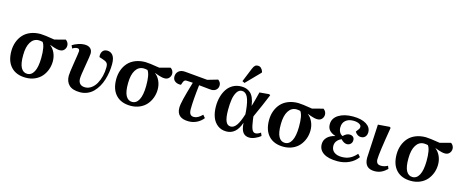

<svg xmlns="http://www.w3.org/2000/svg" viewBox="-41 -1497 5329 2201"><g transform="rotate(15 2623.0 -397.0)"><path d="M279.8 14.2Q166.5 14.2 104 -52.2Q41.5 -118.7 42 -240.2Q42.5 -298.3 60.5 -347.9Q78.6 -397.5 112.3 -434.8Q146 -472.2 198.2 -493.2Q250.5 -514.2 315.9 -514.2Q356.9 -514.2 483.9 -493.2L611.8 -526.9Q646 -501 646 -463.9Q646 -434.1 626 -411.9Q606 -389.6 569.8 -391.1Q555.2 -391.1 534.9 -396Q514.6 -400.9 501.5 -405.5Q488.3 -410.2 456.1 -421.9L455.1 -419.9Q490.7 -392.6 511.7 -345.9Q532.7 -299.3 532.2 -244.1Q531.7 -193.4 514.6 -147.2Q497.6 -101.1 466.3 -64.9Q435.1 -28.8 386.7 -7.3Q338.4 14.2 279.8 14.2ZM284.2 -33.2Q335 -33.2 363.8 -87.4Q392.6 -141.6 394 -250Q395.5 -388.7 360.8 -433.1Q335 -439 314.9 -439Q254.9 -439 220.2 -383.8Q185.5 -328.6 185.1 -230Q183.6 -127.9 210 -80.6Q236.3 -33.2 284.2 -33.2Z M922.9 14.2Q834.5 14.2 792.7 -26.1Q751 -66.4 751 -136.2Q751 -169.4 771.5 -295.2Q792 -420.9 792 -437Q792 -466.8 763.7 -466.8Q738.3 -466.8 708 -446.8L691.9 -481.9Q723.6 -502 762.5 -514.9Q801.3 -527.8 834 -527.8Q879.9 -527.8 903.8 -506.3Q927.7 -484.9 927.7 -445.8Q927.7 -422.4 905.8 -297.9Q883.8 -173.3 883.8 -137.2Q883.8 -98.1 904.5 -76.7Q925.3 -55.2 965.8 -55.2Q1005.4 -55.7 1039.3 -80.1Q1073.2 -104.5 1095.5 -144.3Q1117.7 -184.1 1130.4 -235.1Q1143.1 -286.1 1143.1 -339.8Q1143.1 -359.4 1139.6 -372.3Q1136.2 -385.3 1127.2 -393.8Q1118.2 -402.3 1107.9 -407.5Q1097.7 -412.6 1078.6 -418.9L1035.6 -433.1Q1029.8 -474.1 1047.9 -501Q1065.9 -527.8 1104 -527.8Q1146 -527.8 1171.4 -495.1Q1196.8 -462.4 1196.8 -392.1Q1196.8 -344.2 1189.5 -296.6Q1182.1 -249 1168 -203.4Q1153.8 -157.7 1130.9 -118.4Q1107.9 -79.1 1078.4 -49.3Q1048.8 -19.5 1008.8 -2.7Q968.8 14.2 922.9 14.2Z M1524.4 14.2Q1411.1 14.2 1348.6 -52.2Q1286.1 -118.7 1286.6 -240.2Q1287.1 -298.3 1305.2 -347.9Q1323.2 -397.5 1356.9 -434.8Q1390.6 -472.2 1442.9 -493.2Q1495.1 -514.2 1560.5 -514.2Q1601.6 -514.2 1728.5 -493.2L1856.4 -526.9Q1890.6 -501 1890.6 -463.9Q1890.6 -434.1 1870.6 -411.9Q1850.6 -389.6 1814.5 -391.1Q1799.8 -391.1 1779.5 -396Q1759.3 -400.9 1746.1 -405.5Q1732.9 -410.2 1700.7 -421.9L1699.7 -419.9Q1735.4 -392.6 1756.3 -345.9Q1777.3 -299.3 1776.9 -244.1Q1776.4 -193.4 1759.3 -147.2Q1742.2 -101.1 1710.9 -64.9Q1679.7 -28.8 1631.3 -7.3Q1583 14.2 1524.4 14.2ZM1528.8 -33.2Q1579.6 -33.2 1608.4 -87.4Q1637.2 -141.6 1638.7 -250Q1640.1 -388.7 1605.5 -433.1Q1579.6 -439 1559.6 -439Q1499.5 -439 1464.8 -383.8Q1430.2 -328.6 1429.7 -230Q1428.2 -127.9 1454.6 -80.6Q1481 -33.2 1528.8 -33.2Z M2212.4 14.2Q2070.3 14.2 2070.3 -108.9Q2070.3 -146 2087.6 -217.3Q2105 -288.6 2145.5 -425.8Q2085 -430.2 2071.3 -430.2Q2055.2 -431.2 2045.9 -423.1Q2036.6 -415 2029.3 -394L2020.5 -368.2Q1980 -364.3 1951.7 -383.5Q1923.3 -402.8 1923.3 -439.9Q1923.3 -481.4 1951.7 -505.4Q1980 -529.3 2029.3 -524.9L2296.4 -501L2417.5 -536.1Q2450.7 -511.7 2450.7 -476.1Q2450.7 -443.8 2429.2 -423.3Q2407.7 -402.8 2373.5 -402.8Q2362.8 -402.8 2343 -404.8Q2323.2 -406.7 2287.4 -410.6Q2251.5 -414.6 2222.7 -417Q2200.7 -230.5 2200.7 -127Q2200.7 -87.9 2214.4 -68.8Q2228 -49.8 2258.3 -49.8Q2304.7 -49.8 2356.4 -103L2384.3 -69.8Q2355 -31.2 2309.8 -8.5Q2264.6 14.2 2212.4 14.2Z M2879.4 -742.2 2718.3 -577.1 2690.4 -590.8 2758.3 -756.8Q2770 -784.7 2783 -796.4Q2795.9 -808.1 2816.4 -808.1Q2859.9 -808.1 2879.4 -753.9ZM2659.2 14.2Q2597.7 14.2 2554.4 -19.8Q2511.2 -53.7 2491.2 -108.9Q2471.2 -164.1 2471.2 -234.9Q2471.2 -294.4 2485.4 -346.7Q2499.5 -398.9 2526.9 -439.9Q2554.2 -481 2597.9 -504.9Q2641.6 -528.8 2696.3 -528.8Q2728.5 -528.8 2754.2 -520.5Q2779.8 -512.2 2803 -492.7Q2826.2 -473.1 2842 -436Q2857.9 -398.9 2865.2 -345.2H2866.2Q2883.3 -399.4 2912.1 -516.1L3025.4 -525.9L3039.6 -517.1Q2984.9 -382.8 2916.5 -233.9L2920.4 -199.2Q2931.2 -118.2 2945.8 -85Q2960.4 -51.8 2988.3 -51.8Q3014.6 -51.8 3049.3 -76.2L3064.5 -40Q3039.6 -19 3002.4 -2.4Q2965.3 14.2 2933.1 14.2Q2883.8 14.2 2857.2 -19.8Q2830.6 -53.7 2826.2 -131.8H2825.2Q2776.4 14.2 2659.2 14.2ZM2693.4 -53.2Q2731.4 -53.2 2762 -95.9Q2792.5 -138.7 2821.3 -231.9L2818.4 -272.9Q2808.1 -384.3 2783.2 -433.1Q2758.3 -481.9 2715.3 -481.9Q2679.7 -481.9 2656.7 -446.3Q2633.8 -410.6 2625 -356.9Q2616.2 -303.2 2616.2 -231.9Q2616.2 -139.6 2634.8 -96.4Q2653.3 -53.2 2693.4 -53.2Z M3337.9 14.2Q3224.6 14.2 3162.1 -52.2Q3099.6 -118.7 3100.1 -240.2Q3100.6 -298.3 3118.7 -347.9Q3136.7 -397.5 3170.4 -434.8Q3204.1 -472.2 3256.3 -493.2Q3308.6 -514.2 3374 -514.2Q3415 -514.2 3542 -493.2L3669.9 -526.9Q3704.1 -501 3704.1 -463.9Q3704.1 -434.1 3684.1 -411.9Q3664.1 -389.6 3627.9 -391.1Q3613.3 -391.1 3593 -396Q3572.8 -400.9 3559.6 -405.5Q3546.4 -410.2 3514.2 -421.9L3513.2 -419.9Q3548.8 -392.6 3569.8 -345.9Q3590.8 -299.3 3590.3 -244.1Q3589.8 -193.4 3572.8 -147.2Q3555.7 -101.1 3524.4 -64.9Q3493.2 -28.8 3444.8 -7.3Q3396.5 14.2 3337.9 14.2ZM3342.3 -33.2Q3393.1 -33.2 3421.9 -87.4Q3450.7 -141.6 3452.1 -250Q3453.6 -388.7 3418.9 -433.1Q3393.1 -439 3373 -439Q3313 -439 3278.3 -383.8Q3243.7 -328.6 3243.2 -230Q3241.7 -127.9 3268.1 -80.6Q3294.4 -33.2 3342.3 -33.2Z M3979 14.2Q3869.6 14.2 3812.3 -23.7Q3754.9 -61.5 3754.9 -129.9Q3754.9 -177.2 3788.6 -211.4Q3822.3 -245.6 3880.9 -257.8V-259.8Q3832 -275.9 3808.3 -303.5Q3784.7 -331.1 3785.2 -374Q3785.2 -444.8 3851.1 -486.3Q3917 -527.8 4021 -527.8Q4122.1 -527.8 4179.4 -491.9Q4236.8 -456.1 4235.8 -396Q4234.9 -362.8 4216.6 -343Q4198.2 -323.2 4167 -323.2Q4143.6 -323.2 4124.3 -336.9Q4105 -350.6 4095.7 -369.1Q4118.2 -397 4125 -408.4Q4131.8 -419.9 4131.8 -433.1Q4131.8 -454.1 4105.5 -468Q4079.1 -481.9 4036.1 -481.9Q3979 -481.9 3945.1 -452.1Q3911.1 -422.4 3911.1 -369.1Q3911.1 -337.4 3924.8 -313.5Q3938.5 -289.6 3961.9 -279.8Q3998.5 -317.9 4037.1 -317.9Q4062.5 -317.9 4078.4 -303.7Q4094.2 -289.6 4093.8 -265.1Q4093.8 -237.8 4076.2 -220.5Q4058.6 -203.1 4032.7 -203.1Q3996.6 -203.1 3960.9 -242.2Q3929.7 -229.5 3909.2 -204.6Q3888.7 -179.7 3888.7 -145Q3888.7 -98.1 3922.1 -72Q3955.6 -45.9 4013.7 -45.9Q4066.4 -45.9 4108.2 -65.9Q4149.9 -85.9 4188 -129.9L4216.8 -98.1Q4180.7 -45.9 4117.9 -15.9Q4055.2 14.2 3979 14.2Z M4418.5 14.2Q4298.3 14.2 4298.3 -112.8Q4298.3 -134.3 4319.3 -511.2L4456.5 -522L4469.7 -513.2Q4416.5 -195.8 4416.5 -127Q4416.5 -96.7 4430.2 -80.8Q4443.8 -64.9 4477.5 -64.9Q4515.1 -64.9 4553.7 -85.9L4567.4 -51.8Q4532.7 -18.6 4497.3 -2.2Q4461.9 14.2 4418.5 14.2Z M4852.1 14.2Q4738.8 14.2 4676.3 -52.2Q4613.8 -118.7 4614.3 -240.2Q4614.7 -298.3 4632.8 -347.9Q4650.9 -397.5 4684.6 -434.8Q4718.3 -472.2 4770.5 -493.2Q4822.8 -514.2 4888.2 -514.2Q4929.2 -514.2 5056.2 -493.2L5184.1 -526.9Q5218.3 -501 5218.3 -463.9Q5218.3 -434.1 5198.2 -411.9Q5178.2 -389.6 5142.1 -391.1Q5127.4 -391.1 5107.2 -396Q5086.9 -400.9 5073.7 -405.5Q5060.5 -410.2 5028.3 -421.9L5027.3 -419.9Q5063 -392.6 5084 -345.9Q5105 -299.3 5104.5 -244.1Q5104 -193.4 5086.9 -147.2Q5069.8 -101.1 5038.6 -64.9Q5007.3 -28.8 4959 -7.3Q4910.6 14.2 4852.1 14.2ZM4856.4 -33.2Q4907.2 -33.2 4936 -87.4Q4964.8 -141.6 4966.3 -250Q4967.8 -388.7 4933.1 -433.1Q4907.2 -439 4887.2 -439Q4827.1 -439 4792.5 -383.8Q4757.8 -328.6 4757.3 -230Q4755.9 -127.9 4782.2 -80.6Q4808.6 -33.2 4856.4 -33.2Z"/></g></svg>

Font: Literata SemiBold
Style: Italic
Weight: 650
Italic angle: -2.39999°
Designer: Latin by Veronika Burian and Jose Scaglione. Greek by Irene Vlachou. Cyrillic by Vera Evstafieva
Foundry: TypeTogether
Version: Version 3.021